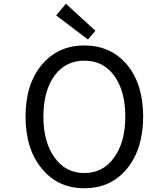

<svg xmlns="http://www.w3.org/2000/svg" viewBox="-20 -989 782 1022"><path d="M204 -90Q116 -194 116 -369Q116 -543 204 -646Q290 -747 429 -747Q569 -747 655 -646Q742 -542 742 -369Q742 -195 655 -90Q570 13 429 13Q289 13 204 -90ZM587 -150Q647 -232 647 -369Q647 -506 587 -587Q529 -666 429 -666Q329 -666 271 -587Q211 -506 211 -369Q211 -232 271 -150Q329 -68 429 -68Q529 -68 587 -150ZM448 -779 279 -907 331 -969 488 -825Z"/></svg>

Font: Source Han Sans Regular
Style: Regular
Weight: 400
Designer: Ryoko NISHIZUKA  (kana & ideographs); Paul D. Hunt (Latin, Greek & Cyrillic); Wenlong ZHANG  (bopomofo); Sandoll Communi
Foundry: Adobe Systems Incorporated
Version: Version 1.00 January 18, 2024, initial release